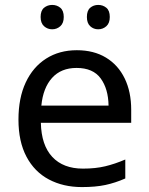

<svg xmlns="http://www.w3.org/2000/svg" viewBox="-20 -750 604 780"><path d="M292 -546Q361 -546 410.5 -516Q460 -486 486.5 -431.5Q513 -377 513 -304V-251H146Q148 -160 192.5 -112.5Q237 -65 317 -65Q368 -65 407.5 -74.5Q447 -84 489 -102V-25Q448 -7 408 1.5Q368 10 313 10Q237 10 178.5 -21Q120 -52 87.5 -113.5Q55 -175 55 -264Q55 -352 84.5 -415Q114 -478 167.5 -512Q221 -546 292 -546ZM291 -474Q228 -474 191.5 -433.5Q155 -393 148 -321H421Q420 -389 389 -431.5Q358 -474 291 -474ZM145 -681Q145 -707 159 -718.5Q173 -730 192 -730Q211 -730 225 -718.5Q239 -707 239 -681Q239 -656 225 -643.5Q211 -631 192 -631Q173 -631 159 -643.5Q145 -656 145 -681ZM333 -681Q333 -707 346.5 -718.5Q360 -730 379 -730Q398 -730 412 -718.5Q426 -707 426 -681Q426 -656 412 -643.5Q398 -631 379 -631Q360 -631 346.5 -643.5Q333 -656 333 -681Z"/></svg>

Font: Noto Sans Bassa Vah
Style: Regular
Weight: 400
Designer: Monotype Design Team
Foundry: Monotype Imaging Inc.
Version: Version 2.002